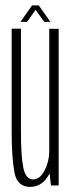

<svg xmlns="http://www.w3.org/2000/svg" viewBox="-20 -708 277 733"><path d="M174.5 0H204V-598H168V-57.5ZM60 -598.5H24.5V-206.5Q24.5 -108.5 34.8 -51.5Q45 5.5 94.5 5.5Q136 5.5 160.8 -31.5Q185.5 -68.5 185.5 -112.5L168 -130Q168 -92 150.2 -57.5Q132.5 -23 106.5 -23Q78.5 -23 69.2 -66.8Q60 -110.5 60 -203.5ZM58 -624.5H83L116 -670.5L149 -624.5H172.5L128 -687.5H102.5Z"/></svg>

Font: Anybody ExtraCondensed ExtraLight
Style: Regular
Weight: 250
Width: 2
Version: Version 1.113;gftools[0.9.25]